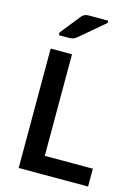

<svg xmlns="http://www.w3.org/2000/svg" viewBox="-140 -1044 819 1121"><g transform="rotate(15 269.0 -483.0)"><path d="M507.3 -107.9V0H87.9V-721.7H216.8V-107.9ZM113.8 -826.2 209 -945.8Q217.8 -956.5 228 -961.2Q238.3 -965.8 252 -965.8H370.6V-952.6L220.2 -824.7Q210 -816.9 199.7 -813.2Q189.5 -809.6 176.8 -809.6H113.8Z"/></g></svg>

Font: Lycee Sans SemiBold
Style: Regular
Weight: 600
Designer: Justin Alvin
Foundry: Alkove Design
Version: Version 1.030